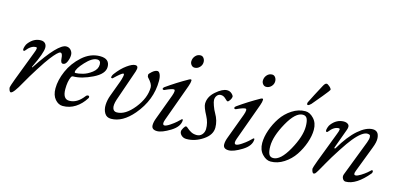

<svg xmlns="http://www.w3.org/2000/svg" viewBox="-63 -1030 2946 1425"><g transform="rotate(15 1410.0 -317.5)"><path d="M269 -298Q245 -267 201.5 -198.5Q158 -130 129 -78Q77 17 57 17Q50 17 45 5Q40 -7 40 -17Q40 -24 62 -84L149 -312Q154 -324 156 -331.5Q158 -339 159 -345Q160 -351 158 -353.5Q156 -356 151 -356Q114 -356 79 -310Q75 -305 70 -306Q65 -307 64 -314Q63 -323 68.5 -339.5Q74 -356 81 -364Q120 -414 174 -414Q195 -414 207 -402Q219 -390 219 -369Q219 -328 163 -212Q159 -205 161.5 -203.5Q164 -202 167 -208Q306 -419 368 -419Q390 -419 404 -403Q418 -387 418 -366Q418 -341 406.5 -314.5Q395 -288 376 -288Q358 -288 356 -323Q354 -364 337 -364Q320 -364 269 -298Z M455 15Q422 15 396 -15Q370 -45 370 -98Q370 -161 401 -232.5Q432 -304 493.5 -359Q555 -414 629 -414Q703 -414 703 -351Q703 -297 620.5 -257Q538 -217 474 -217Q464 -217 459 -207Q442 -171 442 -112Q442 -35 492 -35Q552 -35 600 -98Q608 -109 618 -109Q628 -109 628 -99Q628 -94 626 -91Q595 -41 551 -13Q507 15 455 15ZM614 -385Q576 -385 526.5 -331.5Q477 -278 477 -252Q477 -246 484 -246Q505 -246 539 -255Q573 -264 607.5 -290.5Q642 -317 642 -353Q642 -385 614 -385Z M830 -133Q816 -89 823.5 -66Q831 -43 855 -43Q921 -43 986 -124.5Q1051 -206 1051 -288Q1051 -314 1014 -353Q1008 -359 1008 -373Q1008 -381 1029.5 -399.5Q1051 -418 1069 -418Q1081 -418 1089.5 -399.5Q1098 -381 1098 -349Q1098 -203 995 -81Q914 14 826 14Q792 14 776 -13Q760 -40 761.5 -77Q763 -114 777 -151L821 -270Q825 -281 827.5 -290Q830 -299 832.5 -310Q835 -321 834.5 -327.5Q834 -334 829 -334Q817 -334 761 -280Q759 -278 753.5 -279Q748 -280 748 -283Q748 -297 760 -313Q796 -361 835.5 -389.5Q875 -418 898 -418Q928 -418 913 -373Z M1348 -613Q1363 -613 1372.5 -600Q1382 -587 1382 -570Q1382 -547 1365.5 -530Q1349 -513 1327 -513Q1312 -513 1302 -525Q1292 -537 1292 -552Q1292 -576 1308 -594.5Q1324 -613 1348 -613ZM1149 -76 1221 -270Q1238 -318 1221 -318Q1203 -318 1154 -295Q1151 -293 1145 -295Q1139 -297 1139 -300Q1139 -308 1148 -315Q1227 -371 1311 -418Q1330 -428 1330 -414Q1330 -398 1320 -370L1217 -86Q1210 -67 1210 -57Q1210 -41 1222 -41Q1236 -41 1263.5 -59.5Q1291 -78 1307 -92.5Q1323 -107 1334 -118Q1336 -120 1338 -120Q1344 -120 1344 -115Q1344 -64 1280.5 -25Q1217 14 1180 14Q1137 14 1137 -21Q1137 -45 1149 -76Z M1605 -414Q1626 -414 1641 -400.5Q1656 -387 1656 -377Q1656 -367 1646 -351Q1636 -335 1628 -335Q1623 -335 1606.5 -351.5Q1590 -368 1569 -368Q1552 -368 1540.5 -354Q1529 -340 1529 -319Q1529 -306 1539.5 -276.5Q1550 -247 1562 -227Q1592 -176 1592 -123Q1592 -67 1531.5 -26.5Q1471 14 1406 14Q1382 14 1367 0Q1352 -14 1352 -30Q1352 -41 1362.5 -58.5Q1373 -76 1380 -76Q1386 -76 1397 -65.5Q1408 -55 1427 -44.5Q1446 -34 1471 -34Q1496 -34 1511.5 -51.5Q1527 -69 1528 -94Q1529 -143 1504 -190Q1472 -249 1472 -275Q1472 -329 1521 -371.5Q1570 -414 1605 -414Z M1898 -613Q1913 -613 1922.5 -600Q1932 -587 1932 -570Q1932 -547 1915.5 -530Q1899 -513 1877 -513Q1862 -513 1852 -525Q1842 -537 1842 -552Q1842 -576 1858 -594.5Q1874 -613 1898 -613ZM1699 -76 1771 -270Q1788 -318 1771 -318Q1753 -318 1704 -295Q1701 -293 1695 -295Q1689 -297 1689 -300Q1689 -308 1698 -315Q1777 -371 1861 -418Q1880 -428 1880 -414Q1880 -398 1870 -370L1767 -86Q1760 -67 1760 -57Q1760 -41 1772 -41Q1786 -41 1813.5 -59.5Q1841 -78 1857 -92.5Q1873 -107 1884 -118Q1886 -120 1888 -120Q1894 -120 1894 -115Q1894 -64 1830.5 -25Q1767 14 1730 14Q1687 14 1687 -21Q1687 -45 1699 -76Z M2235 -478Q2220 -463 2212 -463Q2204 -463 2204 -471Q2204 -479 2206 -483Q2235 -542 2281 -627Q2294 -652 2306 -652Q2314 -652 2329.5 -638.5Q2345 -625 2345 -615Q2345 -611 2300.5 -556.5Q2256 -502 2235 -478ZM2302 -296Q2302 -250 2283.5 -196.5Q2265 -143 2233.5 -96Q2202 -49 2153.5 -17.5Q2105 14 2052 14Q2018 14 1987.5 -18.5Q1957 -51 1957 -104Q1957 -150 1975.5 -203.5Q1994 -257 2025.5 -304Q2057 -351 2105.5 -382.5Q2154 -414 2207 -414Q2241 -414 2271.5 -381.5Q2302 -349 2302 -296ZM2238 -304Q2238 -344 2228.5 -364Q2219 -384 2195 -384Q2139 -384 2080 -278Q2021 -172 2021 -96Q2021 -56 2030.5 -36Q2040 -16 2064 -16Q2120 -16 2179 -122Q2238 -228 2238 -304Z M2603 -36 2708 -309Q2718 -336 2717.5 -350.5Q2717 -365 2711.5 -368Q2706 -371 2696 -372Q2656 -374 2593 -297Q2568 -267 2523.5 -198.5Q2479 -130 2450 -78Q2406 2 2396 12Q2390 17 2384 17Q2377 17 2372 5Q2367 -7 2367 -17Q2367 -24 2389 -84L2476 -312Q2481 -324 2483 -331.5Q2485 -339 2486 -345Q2487 -351 2485 -353.5Q2483 -356 2478 -356Q2441 -356 2406 -310Q2402 -305 2397 -306Q2392 -307 2391 -314Q2390 -323 2395.5 -339.5Q2401 -356 2408 -364Q2446 -413 2501 -414Q2525 -414 2537.5 -401.5Q2550 -389 2539 -360L2485 -212Q2482 -205 2486.5 -203.5Q2491 -202 2494 -208Q2553 -309 2613.5 -361.5Q2674 -414 2725 -414Q2746 -414 2759 -401.5Q2772 -389 2774.5 -359.5Q2777 -330 2758 -282L2683 -86Q2668 -50 2688 -50Q2702 -50 2727.5 -66Q2753 -82 2769 -95.5Q2785 -109 2794 -118Q2795 -119 2797 -119Q2805 -119 2805 -110Q2805 -102 2801 -96Q2710 14 2629 14Q2614 14 2605 -2Q2596 -18 2603 -36Z"/></g></svg>

Font: EB Garamond 12
Style: Italic
Weight: 400
Italic angle: -17°
Version: Version 0.016; ttfautohint (v1.8.4)